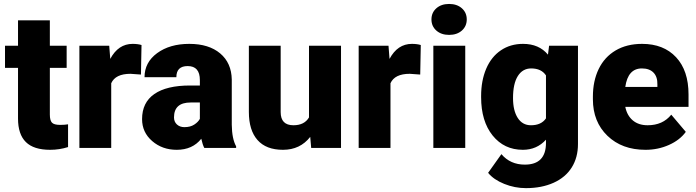

<svg xmlns="http://www.w3.org/2000/svg" viewBox="-20 -765 3601 993"><path d="M237.8 -659.7V-528.3H324.7V-414.1H237.8V-172.4Q237.8 -142.6 248.5 -130.9Q259.3 -119.1 291 -119.1Q315.4 -119.1 332 -122.1V-4.4Q287.6 9.8 239.3 9.8Q154.3 9.8 113.8 -30.3Q73.2 -70.3 73.2 -151.9V-414.1H5.9V-528.3H73.2V-659.7Z M709 -379.4 654.8 -383.3Q577.1 -383.3 555.2 -334.5V0H390.6V-528.3H544.9L550.3 -460.4Q591.8 -538.1 666 -538.1Q692.4 -538.1 711.9 -532.2Z M1036.6 0Q1027.8 -16.1 1021 -47.4Q975.6 9.8 894 9.8Q819.3 9.8 767.1 -35.4Q714.8 -80.6 714.8 -148.9Q714.8 -234.9 778.3 -278.8Q841.8 -322.8 962.9 -322.8H1013.7V-350.6Q1013.7 -423.3 950.7 -423.3Q892.1 -423.3 892.1 -365.7H727.5Q727.5 -442.4 792.7 -490.2Q857.9 -538.1 959 -538.1Q1060.1 -538.1 1118.7 -488.8Q1177.2 -439.5 1178.7 -353.5V-119.6Q1179.7 -46.9 1201.2 -8.3V0ZM933.6 -107.4Q964.4 -107.4 984.6 -120.6Q1004.9 -133.8 1013.7 -150.4V-234.9H965.8Q879.9 -234.9 879.9 -157.7Q879.9 -135.3 895 -121.3Q910.2 -107.4 933.6 -107.4Z M1584.5 -57.1Q1532.2 9.8 1443.4 9.8Q1356.4 9.8 1311.8 -40.8Q1267.1 -91.3 1267.1 -186V-528.3H1431.6V-185.1Q1431.6 -117.2 1497.6 -117.2Q1554.2 -117.2 1578.1 -157.7V-528.3H1743.7V0H1589.4Z M2153.3 -379.4 2099.1 -383.3Q2021.5 -383.3 1999.5 -334.5V0H1835V-528.3H1989.3L1994.6 -460.4Q2036.1 -538.1 2110.4 -538.1Q2136.7 -538.1 2156.2 -532.2Z M2386.2 0H2221.2V-528.3H2386.2ZM2211.4 -664.6Q2211.4 -699.7 2236.8 -722.2Q2262.2 -744.6 2302.7 -744.6Q2343.3 -744.6 2368.7 -722.2Q2394 -699.7 2394 -664.6Q2394 -629.4 2368.7 -606.9Q2343.3 -584.5 2302.7 -584.5Q2262.2 -584.5 2236.8 -606.9Q2211.4 -629.4 2211.4 -664.6Z M2468.3 -268.1Q2468.3 -348.1 2494.6 -409.7Q2521 -471.2 2570.3 -504.6Q2619.6 -538.1 2685.1 -538.1Q2767.6 -538.1 2814 -482.4L2819.8 -528.3H2969.2V-20Q2969.2 49.8 2936.8 101.3Q2904.3 152.8 2842.8 180.4Q2781.2 208 2700.2 208Q2642.1 208 2587.6 186Q2533.2 164.1 2504.4 128.9L2573.2 32.2Q2619.1 86.4 2694.3 86.4Q2803.7 86.4 2803.7 -25.9V-42.5Q2756.3 9.8 2684.1 9.8Q2587.4 9.8 2527.8 -64.2Q2468.3 -138.2 2468.3 -262.2ZM2633.3 -257.8Q2633.3 -192.9 2657.7 -155Q2682.1 -117.2 2726.1 -117.2Q2779.3 -117.2 2803.7 -152.8V-375Q2779.8 -411.1 2727.1 -411.1Q2683.1 -411.1 2658.2 -371.8Q2633.3 -332.5 2633.3 -257.8Z M3318.4 9.8Q3196.8 9.8 3121.6 -62.7Q3046.4 -135.3 3046.4 -251.5V-265.1Q3046.4 -346.2 3076.4 -408.2Q3106.4 -470.2 3164.1 -504.2Q3221.7 -538.1 3300.8 -538.1Q3412.1 -538.1 3476.6 -469Q3541 -399.9 3541 -276.4V-212.4H3213.9Q3222.7 -168 3252.4 -142.6Q3282.2 -117.2 3329.6 -117.2Q3407.7 -117.2 3451.7 -171.9L3526.9 -83Q3496.1 -40.5 3439.7 -15.4Q3383.3 9.8 3318.4 9.8ZM3299.8 -411.1Q3227.5 -411.1 3213.9 -315.4H3379.9V-328.1Q3380.9 -367.7 3359.9 -389.4Q3338.9 -411.1 3299.8 -411.1Z"/></svg>

Font: Vazir Black UI
Style: Black-UI
Weight: 900
Designer: Saber Rastikerdar
Foundry: Saber Rastikerdar
Version: Version 30.1.0